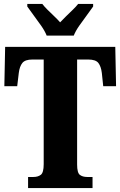

<svg xmlns="http://www.w3.org/2000/svg" viewBox="-20 -951 609 971"><path d="M122 0V-56H149Q172 -56 186.5 -67Q201 -78 201 -121V-650H144Q107 -650 93 -632.5Q79 -615 75 -582L67 -515H2L6 -714H563L567 -515H502L495 -582Q491 -615 477.5 -632.5Q464 -650 426 -650H370V-119Q370 -77 384 -66.5Q398 -56 421 -56H448V0ZM216 -771Q207 -794 188.5 -820.5Q170 -847 150.5 -873Q131 -899 118 -918V-931H194Q203 -919 219.5 -902.5Q236 -886 254 -869Q272 -852 284 -838Q297 -852 314.5 -869Q332 -886 349 -902.5Q366 -919 375 -931H451V-918Q438 -899 418.5 -873Q399 -847 380.5 -820.5Q362 -794 353 -771Z"/></svg>

Font: Noto Serif Tamil ExtraCondensed Black
Style: Italic
Weight: 900
Width: 2
Italic angle: -12°
Designer: Indian Type Foundry, Tom Grace, and the Monotype Design Team
Foundry: Monotype Imaging Inc.
Version: Version 2.003; ttfautohint (v1.8.4.7-5d5b)